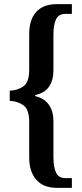

<svg xmlns="http://www.w3.org/2000/svg" viewBox="-20 -780 394 927"><path d="M255 127Q189 127 155 87.5Q121 48 121 -19V-191Q121 -251 94 -271Q67 -291 27 -293V-342Q67 -344 94 -364Q121 -384 121 -443V-616Q121 -685 155 -722.5Q189 -760 255 -760H327V-713H297Q263 -713 250.5 -687Q238 -661 238 -611V-441Q238 -393 217 -362Q196 -331 150 -321V-316Q195 -305 216.5 -273.5Q238 -242 238 -194V-22Q238 27 250.5 53.5Q263 80 297 80H327V127Z"/></svg>

Font: Noto Serif ExtraCondensed SemiBold
Style: Regular
Weight: 600
Width: 2
Designer: Monotype Design Team
Foundry: Monotype Imaging Inc.
Version: Version 2.015; ttfautohint (v1.8.4.7-5d5b)